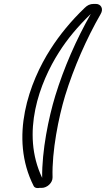

<svg xmlns="http://www.w3.org/2000/svg" viewBox="-20 -878 540 979"><path d="M443 -807C369 -677 306 -533 262 -390C228 -279 193 -109 195 29C85 -201 183 -459 281 -612C324 -680 376 -742 443 -807ZM469 -858H457C439 -858 425 -851 412 -838C342 -771 284 -700 238 -628C131 -462 25 -178 152 71C158 82 174 82 181 80H193C220 80 249 54 248 26C244 -107 279 -281 312 -390C356 -533 421 -681 493 -806C510 -834 494 -858 469 -858Z"/></svg>

Font: DIN Rundschrift
Style: BreitKontKu
Weight: 400
Width: 7
Version: Version 1.027